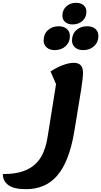

<svg xmlns="http://www.w3.org/2000/svg" viewBox="-151 -975 717 1360"><path d="M437 -460Q437 -426 424 -341.5Q411 -257 384 -97L374 -37Q339 169 256 267Q173 365 33 365Q-53 365 -92 336Q-131 307 -131 258Q-27 258 38.5 227.5Q104 197 139.5 137Q175 77 188 -16L246 -379L207 -469Q252 -498 295 -514Q338 -530 371 -530Q406 -530 421.5 -512Q437 -494 437 -460ZM291 -864Q291 -904 318.5 -929.5Q346 -955 388 -955Q421 -955 441 -938Q461 -921 461 -893Q461 -852 433.5 -827Q406 -802 363 -802Q330 -802 310.5 -819Q291 -836 291 -864ZM158 -688Q158 -733 188 -761Q218 -789 265 -789Q301 -789 322.5 -770Q344 -751 344 -720Q344 -676 314 -648Q284 -620 237 -620Q201 -620 179.5 -639Q158 -658 158 -688ZM359 -688Q359 -733 389 -761Q419 -789 466 -789Q503 -789 524.5 -770.5Q546 -752 546 -720Q546 -676 515.5 -648Q485 -620 438 -620Q402 -620 380.5 -639Q359 -658 359 -688Z"/></svg>

Font: Lemonada SemiBold
Style: Regular
Weight: 600
Designer: Mohamed Gaber (Arabic) Eduardo Tunni (Latin)
Foundry: Kief Type Foundry
Version: Version 3.006